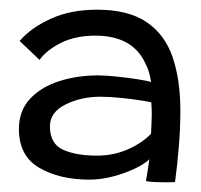

<svg xmlns="http://www.w3.org/2000/svg" viewBox="-20 -730 415 396"><path d="M281 -356.5Q282 -361.5 284.5 -377.5Q287 -393.5 288 -401.5Q278.5 -392 258 -382.2Q237.5 -372.5 212.8 -366Q188 -359.5 165 -359.5Q102.5 -359.5 60.8 -384Q19 -408.5 19 -464Q19 -501.5 41.8 -526Q64.5 -550.5 101.8 -562.5Q139 -574.5 182.5 -574.5Q197.5 -574.5 221.5 -572Q245.5 -569.5 266 -566.2Q286.5 -563 291.5 -560.5Q289 -582 279.5 -600Q253 -656.5 176.5 -656.5Q136 -656.5 106.2 -641.8Q76.5 -627 61.5 -606.5L20.5 -645.5Q43.5 -672.5 84.5 -691.2Q125.5 -710 180 -710Q244.5 -710 282.2 -684.5Q320 -659 336 -612.2Q352 -565.5 352 -501.5Q352 -467 349 -429.5Q346 -392 341 -354.5Q339.5 -354.5 332.8 -354.2Q326 -354 322 -354Q312 -354 299.8 -354.5Q287.5 -355 281 -356.5ZM180 -409Q214 -409 243.2 -421.8Q272.5 -434.5 291.5 -454Q292 -466.5 292.5 -475.8Q293 -485 293 -493Q293 -507 292 -519Q286 -520.5 268.2 -523.2Q250.5 -526 228.2 -528.2Q206 -530.5 186.5 -530.5Q147.5 -530.5 115.2 -514.5Q83 -498.5 83 -469.5Q83 -433.5 110 -421.2Q137 -409 180 -409Z"/></svg>

Font: Grandstander Light
Style: Regular
Weight: 300
Designer: Tyler Finck
Foundry: Etcetera Type Co
Version: Version 1.200; ttfautohint (v1.8.3)